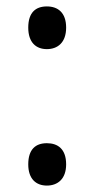

<svg xmlns="http://www.w3.org/2000/svg" viewBox="-20 -566 293 598"><path d="M68 -480C68 -434 92 -413 126 -413C159 -413 186 -433 186 -480C186 -527 160 -546 126 -546C91 -546 68 -527 68 -480ZM68 -54C68 -9 92 12 126 12C159 12 186 -8 186 -54C186 -102 160 -120 126 -120C91 -120 68 -101 68 -54Z"/></svg>

Font: Noto Sans Arabic UI SmCn
Style: Regular
Weight: 400
Width: 4
Designer: Monotype Design Team, Nadine Chahine and Nizar Qandah
Foundry: Monotype Imaging Inc.
Version: Version 2.010